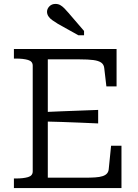

<svg xmlns="http://www.w3.org/2000/svg" viewBox="-20 -960 705 980"><path d="M600 -216V0H51V-49H62Q99 -49 123 -56Q147 -63 147 -85V-625Q147 -647 123 -654Q99 -661 62 -661H51V-710H575V-519H523L512 -613Q510 -631 496.5 -640.5Q483 -650 456.5 -653.5Q430 -657 387 -657H224V-53H410Q442 -53 465.5 -54.5Q489 -56 504 -61Q519 -66 526.5 -75Q534 -84 535 -97L547 -216ZM202 -388Q249 -390 295.5 -392Q342 -394 388.5 -395.5Q435 -397 481 -399V-330Q435 -332 388.5 -334Q342 -336 295.5 -337.5Q249 -339 202 -340ZM329 -895Q318 -908 308 -918Q298 -928 287.5 -934Q277 -940 263 -940Q244 -940 232 -927.5Q220 -915 220 -900Q220 -888 227 -877Q234 -866 247 -857Q260 -848 276 -838L380 -780H409V-802Z"/></svg>

Font: Roboto Serif Light
Style: Regular
Weight: 300
Designer: Greg Gazdowicz
Foundry: Commercial Type
Version: Version 1.008